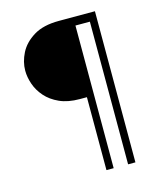

<svg xmlns="http://www.w3.org/2000/svg" viewBox="-102 -735 682 810"><g transform="rotate(-15 239.0 -330.0)"><path d="M389 0H357V-623H294V0H262.5V-318.5H231.5Q180 -318.5 143.5 -335Q107 -351.5 84 -377.8Q61 -404 50.5 -434.8Q40 -465.5 40 -493.5Q40 -532 59.2 -570Q78.5 -608 120.8 -634Q163 -660 231.5 -660H389Z"/></g></svg>

Font: League Spartan Thin ExtraLight
Style: Regular
Weight: 250
Version: Version 2.002